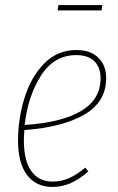

<svg xmlns="http://www.w3.org/2000/svg" viewBox="-20 -726 463 756"><path d="M76 -214Q74 -186 74 -173Q74 -93 103.5 -52Q133 -11 186 -11Q222 -11 252 -24.5Q282 -38 316 -66L328 -51Q292 -20 258.5 -5Q225 10 186 10Q122 10 86.5 -37Q51 -84 51 -172Q51 -258 76.5 -340.5Q102 -423 154 -476Q206 -529 281 -529Q336 -529 367 -499Q398 -469 398 -418Q398 -325 312.5 -275Q227 -225 76 -214ZM77 -234Q221 -243 298.5 -288.5Q376 -334 376 -418Q376 -461 351.5 -485Q327 -509 280 -509Q193 -509 141.5 -428.5Q90 -348 77 -234ZM380 -685H207L210 -706H383Z"/></svg>

Font: Fira Sans Extra Condensed Thin
Style: Italic
Weight: 250
Width: 3
Italic angle: -8°
Designer: Carrois Corporate & Edenspiekermann AG
Foundry: Carrois Corporate GbR & Edenspiekermann AG
Version: Version 4.203